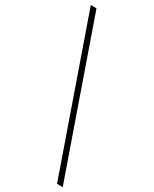

<svg xmlns="http://www.w3.org/2000/svg" viewBox="-270 -898 843 1053"><g transform="rotate(30 151.0 -371.0)"><path d="M4 -842H-32L298 100H334Z"/></g></svg>

Font: Montserrat-Alt1 ExtLt
Style: Regular
Weight: 200
Designer: Differentunic
Foundry: Differentunic
Version: Version 7.222